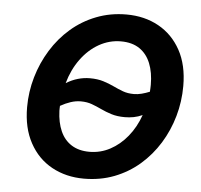

<svg xmlns="http://www.w3.org/2000/svg" viewBox="-52 -763 868 830"><g transform="rotate(5 382.5 -347.5)"><path d="M341.8 14.2Q264 14.2 202.5 -19.5Q141 -53.2 105.8 -117.8Q70.5 -182.2 70.5 -272.8Q70.5 -339.2 89 -403Q107.5 -466.8 141.8 -522.2Q176 -577.8 224.5 -619.8Q273 -661.8 333.5 -685.2Q394 -708.8 464 -708.8Q542.5 -708.8 603.6 -675Q664.8 -641.2 700 -577.2Q735.2 -513.2 735.2 -422Q735.2 -354.5 717.1 -290.8Q699 -227 664.8 -171.6Q630.5 -116.2 582.4 -74.5Q534.2 -32.8 473.4 -9.2Q412.5 14.2 341.8 14.2ZM355.5 -103.5Q403.2 -103.5 445 -125.8Q486.8 -148 519.5 -188.1Q552.2 -228.2 571.2 -281.8Q552.2 -273.2 533.4 -269.6Q514.5 -266 494.8 -266Q461.5 -266 436.4 -273.9Q411.2 -281.8 390.4 -291.8Q369.5 -301.8 348.2 -309.6Q327 -317.5 300 -317.5Q278 -317.5 256 -310.2Q234 -303 211.5 -290.2Q211.2 -284.8 211.1 -279.2Q211 -273.8 211 -268.8Q212.8 -218 229.4 -180.8Q246 -143.5 277.8 -123.5Q309.5 -103.5 355.5 -103.5ZM525 -369Q541.8 -369 559.1 -373.5Q576.5 -378 593.5 -385Q594 -393 594.4 -400.2Q594.8 -407.5 594.8 -414.8Q594.8 -468.8 578.8 -508.2Q562.8 -547.8 530.8 -569.4Q498.8 -591 450.2 -591Q400 -591 355.2 -565.8Q310.5 -540.5 277.4 -495.1Q244.2 -449.8 227.5 -390.2Q252.8 -405.8 278.5 -413.1Q304.2 -420.5 330.5 -420.5Q364 -420.5 389 -412.6Q414 -404.8 434.9 -394.8Q455.8 -384.8 476.9 -376.9Q498 -369 525 -369Z"/></g></svg>

Font: Ubuntu Sans
Style: Italic
Weight: 400
Italic angle: -13.5°
Designer: Dalton Maag Ltd
Foundry: Dalton Maag Ltd
Version: Version 1.006